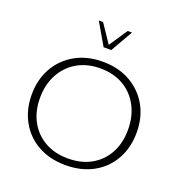

<svg xmlns="http://www.w3.org/2000/svg" viewBox="-143 -921 994 1054"><g transform="rotate(20 354.5 -394.5)"><path d="M354 10Q263 10 194 -28Q125 -66 86.5 -134.5Q48 -203 48 -291Q48 -380 86.5 -448Q125 -516 194 -555Q263 -594 354 -594Q446 -594 515 -555Q584 -516 622.5 -448Q661 -380 661 -291Q661 -203 622.5 -134.5Q584 -66 515 -28Q446 10 354 10ZM354 -29Q432 -29 489.5 -61.5Q547 -94 579 -152.5Q611 -211 611 -290Q611 -368 579 -428Q547 -488 489.5 -521.5Q432 -555 354 -555Q277 -555 219.5 -521.5Q162 -488 129.5 -428Q97 -368 97 -290Q97 -211 129.5 -152.5Q162 -94 219.5 -61.5Q277 -29 354 -29ZM330 -670 255 -799H280L352 -692L424 -799H449L375 -670Z"/></g></svg>

Font: Rokkitt SemiBold ExtraLight
Style: Regular
Weight: 250
Version: Version 3.103